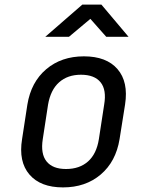

<svg xmlns="http://www.w3.org/2000/svg" viewBox="-20 -805 640 835"><path d="M254 10Q156 10 108 -46Q60 -102 76 -200L99 -350Q115 -448 181 -504Q247 -560 345 -560Q443 -560 491 -504.5Q539 -449 524 -351L500 -200Q484 -102 418 -46Q352 10 254 10ZM267 -70Q326 -70 363 -103Q400 -136 410 -200L433 -350Q444 -414 417.5 -447Q391 -480 332 -480Q274 -480 237 -447Q200 -414 189 -350L166 -200Q156 -136 182.5 -103Q209 -70 267 -70ZM177 -645 338 -785H421L539 -645H442L373 -723L280 -645Z"/></svg>

Font: NKDuy Mono
Style: Italic
Weight: 400
Italic angle: -9°
Monospace: yes
Designer: NKDuy
Foundry: NKDuy
Version: Version 2.251; ttfautohint (v1.8.4.7-5d5b)